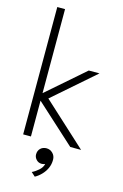

<svg xmlns="http://www.w3.org/2000/svg" viewBox="-133 -746 640 1002"><g transform="rotate(15 187.0 -245.0)"><path d="M291 -410.5H349L125 -215L359.5 0H301L88.5 -193.5V0H46.5V-688H88.5V-234ZM162 197.5 140.5 178Q157 170.5 175.2 154.8Q193.5 139 197.5 119.5Q189 123.5 179 123.5Q161.5 123.5 150 111Q138.5 98.5 138.5 83.5Q138.5 63 151.2 50.8Q164 38.5 183.5 38.5Q203 38.5 217.2 52.5Q231.5 66.5 231.5 88Q231.5 113 221.8 134Q212 155 196.2 171.2Q180.5 187.5 162 197.5Z"/></g></svg>

Font: League Spartan Thin ExtraLight
Style: Regular
Weight: 250
Version: Version 2.002